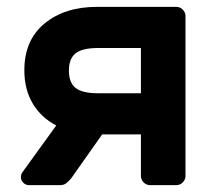

<svg xmlns="http://www.w3.org/2000/svg" viewBox="-20 -540 630 560"><path d="M494 -520H263C200.3 -520 149.3 -503.8 110 -471.5C70.7 -439.2 51 -393.7 51 -335C51 -297.7 59.2 -265.3 75.5 -238C91.8 -210.7 114.7 -189.3 144 -174L45 -37C42.3 -33 41 -28.3 41 -23C41 -17 43.3 -11.7 48 -7C52.7 -2.3 58.3 0 65 0H155C162.3 0 168.3 -1.8 173 -5.5C177.7 -9.2 182.3 -13.7 187 -19L278 -148H391V-27C391 -19.7 393.7 -13.3 399 -8C404.3 -2.7 410.7 0 418 0H494C501.3 0 507.7 -2.7 513 -8C518.3 -13.3 521 -19.7 521 -27V-493C521 -500.3 518.3 -506.7 513 -512C507.7 -517.3 501.3 -520 494 -520ZM266 -400H391V-268H266C235.3 -268 213.5 -273.2 200.5 -283.5C187.5 -293.8 181 -310.7 181 -334C181 -357.3 187.5 -374.2 200.5 -384.5C213.5 -394.8 235.3 -400 266 -400Z"/></svg>

Font: Rubik
Style: Regular
Weight: 500
Designer: Hubert & Fischer
Foundry: Hubert & Fischer
Version: Version 1.100